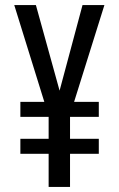

<svg xmlns="http://www.w3.org/2000/svg" viewBox="-20 -734 469 754"><path d="M214 -378 304 -714H390L271 -334H368V-275H255V-189H368V-130H255V0H171V-130H60V-189H171V-275H60V-334H154L36 -714H121Z"/></svg>

Font: Noto Sans Oriya ExtCond
Style: Regular
Weight: 400
Width: 2
Designer: Amélie Bonet and Sol Matas
Foundry: Google LLC
Version: Version 2.006; ttfautohint (v1.8.4.7-5d5b)